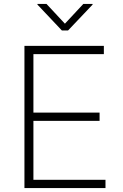

<svg xmlns="http://www.w3.org/2000/svg" viewBox="-20 -962 630 982"><path d="M105 0V-727.5H511.2V-685.1H150.9V-386.2H489.3V-343.8H150.9V-42.5H519.5V0ZM217.8 -941.9 312 -840.8 406.2 -941.9H453.6V-938.5L328.1 -806.2H296.4L171.4 -938.5V-941.9Z"/></svg>

Font: Inter ExtraLight
Style: Regular
Weight: 250
Designer: Rasmus Andersson
Foundry: rsms
Version: Version 4.001;git-66647c0bb